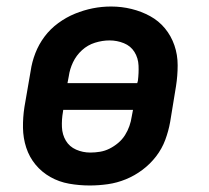

<svg xmlns="http://www.w3.org/2000/svg" viewBox="-20 -561 640 589"><path d="M255 8Q223 8 192 2.5Q161 -3 134.5 -18Q108 -33 89 -56Q70 -79 60.5 -108Q51 -137 50.5 -169Q50 -201 55 -233L74 -343Q78 -371 88.5 -398Q99 -425 116.5 -448.5Q134 -472 158.5 -490Q183 -508 210 -519Q237 -530 264.5 -535.5Q292 -541 321 -541Q353 -541 383.5 -533.5Q414 -526 440.5 -511.5Q467 -497 486 -474Q505 -451 515 -422Q525 -393 525 -361Q525 -329 520 -297L502 -187Q497 -159 487 -132Q477 -105 459 -81.5Q441 -58 417 -40Q393 -22 366 -11Q339 0 311 4Q283 8 255 8ZM187 -306H401L403 -313Q406 -337 405 -360Q404 -383 392.5 -401.5Q381 -420 360 -428.5Q339 -437 316 -437Q294 -437 271.5 -430Q249 -423 231.5 -407Q214 -391 204 -370Q194 -349 191 -327ZM257 -93Q272 -93 287 -95.5Q302 -98 316 -105Q330 -112 342.5 -122.5Q355 -133 363.5 -146.5Q372 -160 377 -174.5Q382 -189 384 -203L388 -224H174L173 -217Q169 -194 170 -171Q171 -148 182 -129.5Q193 -111 213.5 -102Q234 -93 257 -93Z"/></svg>

Font: Iosevka Curly Extended Oblique
Style: Bold
Weight: 700
Width: 7
Italic angle: -9°
Monospace: yes
Designer: Belleve Invis
Foundry: Belleve Invis
Version: Version 11.1.0; ttfautohint (v1.8.3)